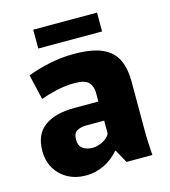

<svg xmlns="http://www.w3.org/2000/svg" viewBox="-105 -769 765 866"><g transform="rotate(-15 277.0 -336.5)"><path d="M192 12Q143 12 106 -8.5Q69 -29 48.5 -64.5Q28 -100 28 -145Q28 -223 78 -259.5Q128 -296 218 -296H330V-338Q330 -367 313 -385.5Q296 -404 247 -404Q203 -404 160.5 -394Q118 -384 88 -373L61 -490Q97 -505 156.5 -518.5Q216 -532 277 -532Q363 -532 411 -510Q459 -488 478.5 -446Q498 -404 498 -343V-122Q498 -90 499.5 -56.5Q501 -23 503 0H382L348 -62H346Q315 -26 275 -7Q235 12 192 12ZM252 -101Q274 -101 298.5 -113Q323 -125 333 -145V-206H247Q226 -206 207 -196.5Q188 -187 188 -154Q188 -128 205.5 -114.5Q223 -101 252 -101ZM130 -597V-685H428V-597Z"/></g></svg>

Font: Murecho
Style: Bold
Weight: 700
Designer: Neil Summerour
Foundry: Positype
Version: Version 1.010; ttfautohint (v1.8.3)